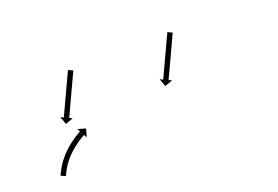

<svg xmlns="http://www.w3.org/2000/svg" viewBox="-62 -715 1032 713"><g transform="rotate(-20 454.0 -358.0)"><path d="M256.8 -529.2C257.1 -529.8 257.3 -530.4 257.6 -531L239.5 -539.4C239.2 -538.8 238.9 -538.2 238.6 -537.6C237.9 -535.9 237.1 -534.2 236.3 -532.5C235 -529.9 233.8 -527.3 232.6 -524.6C231 -521.2 229.4 -517.8 227.8 -514.4C225.9 -510.3 224 -506.3 222.2 -502.2C220.1 -497.7 217.9 -493.2 215.8 -488.7C213.6 -483.8 211.3 -479 209.1 -474.2C206.8 -469.2 204.5 -464.2 202.1 -459.2C199.8 -454.2 197.5 -449.2 195.2 -444.2C192.9 -439.4 190.7 -434.6 188.4 -429.7C186.3 -425.2 184.2 -420.7 182.1 -416.2C180.2 -412.1 178.3 -408.1 176.4 -404C174.9 -400.6 173.3 -397.2 171.7 -393.8C170.4 -391.1 169.2 -388.5 168 -385.9C167.2 -384.2 166.4 -382.5 165.6 -380.8C165.3 -380.2 165.1 -379.6 164.8 -379L152.8 -384.5L164.1 -353.7L194.8 -365L182.9 -370.5C183.2 -371.1 183.5 -371.7 183.7 -372.3C184.5 -374 185.3 -375.7 186.1 -377.4C187.3 -380.1 188.6 -382.7 189.8 -385.3C191.4 -388.8 193 -392.2 194.6 -395.6C196.5 -399.6 198.3 -403.7 200.2 -407.7C202.3 -412.3 204.4 -416.8 206.5 -421.3C208.8 -426.1 211 -431 213.3 -435.8C215.6 -440.8 217.9 -445.8 220.3 -450.8C222.6 -455.7 224.9 -460.7 227.2 -465.7C229.5 -470.6 231.7 -475.4 234 -480.2C236.1 -484.7 238.2 -489.3 240.3 -493.8C242.2 -497.8 244.1 -501.9 245.9 -505.9C247.5 -509.3 249.1 -512.8 250.7 -516.2C251.9 -518.8 253.2 -521.5 254.4 -524.1C255.2 -525.8 256 -527.5 256.8 -529.2ZM80.1 -181.6C79.8 -181 79.6 -180.4 79.3 -179.8L97.6 -171.8C97.9 -172.4 98.1 -173 98.4 -173.6C98.4 -173.6 98.4 -173.6 98.4 -173.6C98.4 -173.6 98.4 -173.5 98.4 -173.5C99.1 -175.2 99.9 -176.9 100.7 -178.5C100.7 -178.5 100.6 -178.5 100.6 -178.5C100.6 -178.4 100.6 -178.4 100.6 -178.4C101.8 -181 103.1 -183.5 104.4 -186C104.4 -186 104.3 -186 104.3 -186C104.3 -185.9 104.3 -185.9 104.3 -185.9C106 -189.1 107.7 -192.3 109.5 -195.5C109.5 -195.5 109.5 -195.5 109.5 -195.5C109.5 -195.4 109.5 -195.4 109.5 -195.4C111.7 -199.1 113.9 -202.8 116.3 -206.5C116.3 -206.5 116.2 -206.4 116.2 -206.4C116.2 -206.3 116.1 -206.3 116.1 -206.3C118.8 -210.3 121.6 -214.3 124.5 -218.2C124.5 -218.2 124.4 -218.1 124.4 -218.1C124.4 -218 124.3 -218 124.3 -218C127.5 -222.1 130.7 -226.1 134 -230.1C134 -230.1 134 -230 134 -230C133.9 -229.9 133.9 -229.9 133.9 -229.9C137.4 -233.9 141 -237.8 144.7 -241.7C144.7 -241.7 144.7 -241.6 144.7 -241.6C144.6 -241.6 144.6 -241.5 144.6 -241.5C148.4 -245.3 152.3 -249 156.2 -252.6C156.2 -252.6 156.2 -252.6 156.1 -252.5C156.1 -252.5 156.1 -252.5 156.1 -252.5C160 -255.9 163.9 -259.2 168 -262.5C168 -262.5 167.9 -262.5 167.9 -262.4C167.9 -262.4 167.8 -262.4 167.8 -262.4C171.6 -265.4 175.5 -268.3 179.5 -271.2C179.5 -271.2 179.4 -271.2 179.4 -271.1C179.4 -271.1 179.3 -271.1 179.3 -271.1C182.9 -273.6 186.5 -276.1 190.1 -278.5C190.1 -278.5 190.1 -278.5 190.1 -278.5C190.1 -278.4 190 -278.4 190 -278.4C193.1 -280.4 196.3 -282.4 199.4 -284.4C199.4 -284.4 199.4 -284.4 199.4 -284.3C199.3 -284.3 199.3 -284.3 199.3 -284.3C201.8 -285.8 204.2 -287.3 206.7 -288.7C206.7 -288.7 206.7 -288.7 206.7 -288.7C206.6 -288.7 206.6 -288.7 206.6 -288.7C208.2 -289.6 209.8 -290.5 211.4 -291.4L211.4 -291.4L211.4 -291.4C212 -291.7 212.5 -292 213.1 -292.3L219.5 -280.8L228.5 -312.4L197 -321.3L203.4 -309.8C202.8 -309.5 202.2 -309.2 201.6 -308.8L201.6 -308.8L201.6 -308.8C200 -307.9 198.3 -306.9 196.7 -306C196.7 -306 196.6 -306 196.6 -306C196.6 -306 196.6 -306 196.6 -306C194 -304.5 191.5 -303 189 -301.4C189 -301.4 189 -301.4 188.9 -301.4C188.9 -301.4 188.9 -301.4 188.9 -301.4C185.6 -299.4 182.4 -297.3 179.2 -295.2C179.2 -295.2 179.1 -295.2 179.1 -295.2C179.1 -295.2 179.1 -295.1 179.1 -295.1C175.3 -292.6 171.5 -290.1 167.8 -287.4C167.8 -287.4 167.8 -287.4 167.7 -287.4C167.7 -287.4 167.7 -287.3 167.7 -287.3C163.6 -284.3 159.5 -281.3 155.5 -278.1C155.5 -278.1 155.5 -278.1 155.4 -278.1C155.4 -278.1 155.4 -278 155.4 -278C151.1 -274.6 147 -271.1 142.9 -267.5C142.9 -267.5 142.8 -267.5 142.8 -267.4C142.8 -267.4 142.7 -267.4 142.7 -267.4C138.6 -263.6 134.5 -259.7 130.5 -255.7C130.5 -255.7 130.4 -255.7 130.4 -255.6C130.4 -255.6 130.3 -255.5 130.3 -255.5C126.4 -251.5 122.6 -247.3 118.9 -243.1C118.9 -243.1 118.8 -243.1 118.8 -243C118.8 -243 118.7 -242.9 118.7 -242.9C115.2 -238.7 111.8 -234.5 108.5 -230.1C108.5 -230.1 108.4 -230.1 108.4 -230.1C108.4 -230 108.3 -230 108.3 -230C105.3 -225.8 102.4 -221.7 99.5 -217.4C99.5 -217.4 99.5 -217.4 99.5 -217.3C99.4 -217.3 99.4 -217.2 99.4 -217.2C96.9 -213.4 94.5 -209.5 92.2 -205.5C92.2 -205.5 92.2 -205.5 92.2 -205.4C92.2 -205.4 92.1 -205.4 92.1 -205.4C90.2 -202 88.4 -198.6 86.6 -195.2C86.6 -195.2 86.6 -195.1 86.5 -195.1C86.5 -195.1 86.5 -195 86.5 -195C85.2 -192.4 83.8 -189.7 82.6 -187C82.6 -187 82.5 -187 82.5 -187C82.5 -187 82.5 -186.9 82.5 -186.9C81.7 -185.2 80.9 -183.4 80.1 -181.7C80.1 -181.7 80.1 -181.7 80.1 -181.7C80.1 -181.7 80.1 -181.6 80.1 -181.6ZM651.8 -535.1C652.1 -535.7 652.3 -536.3 652.6 -536.9L634.5 -545.4C634.2 -544.8 633.9 -544.2 633.6 -543.6C632.9 -541.9 632.1 -540.2 631.3 -538.5C630 -535.9 628.8 -533.2 627.6 -530.6C626 -527.2 624.4 -523.7 622.8 -520.3C620.9 -516.3 619 -512.2 617.1 -508.2C615 -503.7 612.9 -499.2 610.8 -494.6C608.6 -489.8 606.3 -485 604.1 -480.1C601.7 -475.2 599.4 -470.2 597.1 -465.2C594.8 -460.2 592.4 -455.2 590.1 -450.2C587.9 -445.4 585.6 -440.6 583.3 -435.7C581.2 -431.2 579.1 -426.7 577 -422.2C575.1 -418.1 573.3 -414.1 571.4 -410C569.8 -406.6 568.2 -403.2 566.6 -399.8C565.4 -397.1 564.1 -394.5 562.9 -391.9C562.1 -390.2 561.3 -388.5 560.5 -386.8C560.2 -386.2 560 -385.6 559.7 -385L547.7 -390.5L558.9 -359.7L589.7 -371L577.8 -376.5C578.1 -377.1 578.4 -377.7 578.6 -378.3C579.4 -380 580.2 -381.7 581 -383.4C582.3 -386.1 583.5 -388.7 584.7 -391.3C586.3 -394.7 587.9 -398.2 589.5 -401.6C591.4 -405.6 593.3 -409.7 595.2 -413.7C597.3 -418.2 599.4 -422.8 601.5 -427.3C603.7 -432.1 606 -436.9 608.2 -441.8C610.6 -446.8 612.9 -451.7 615.2 -456.7C617.5 -461.7 619.9 -466.7 622.2 -471.7C624.4 -476.5 626.7 -481.4 628.9 -486.2C631 -490.7 633.2 -495.2 635.3 -499.7C637.1 -503.8 639 -507.8 640.9 -511.9C642.5 -515.3 644.1 -518.7 645.7 -522.1C646.9 -524.8 648.2 -527.4 649.4 -530C650.2 -531.7 651 -533.4 651.8 -535.1Z"/></g></svg>

Font: FRB American Cursive Just Arrows Extralight
Style: Italic
Weight: 200
Italic angle: -25°
Version: Version 2.0;Modular Font Editor K font №1